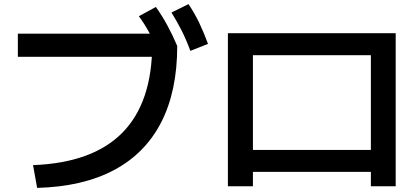

<svg xmlns="http://www.w3.org/2000/svg" viewBox="-20 -875 2040 936"><path d="M141 -70Q432 -81 577 -228.5Q722 -376 722 -660L781 -598H67V-711H802L844 -651Q844 -431 766 -279Q688 -127 536 -46Q384 35 161 41ZM757 -612Q733 -668 710 -711.5Q687 -755 657 -796L740 -841Q771 -797 796 -751Q821 -705 844 -651ZM908 -627Q887 -684 864.5 -728Q842 -772 816 -814L899 -855Q929 -810 951.5 -763Q974 -716 994 -661Z M1091 33V-713H1909V33H1788V-37H1213V33ZM1213 -144H1788V-606H1213Z"/></svg>

Font: M PLUS 2 Thin SemiBold
Style: Regular
Weight: 600
Version: Version 1.001